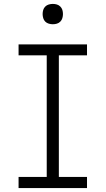

<svg xmlns="http://www.w3.org/2000/svg" viewBox="-20 -962 540 982"><path d="M75 0H425V-57H281V-679H425V-735H75V-679H219V-57H75ZM250 -838Q261 -838 271 -841Q281 -844 288.5 -851.5Q296 -859 299 -869.5Q302 -880 302 -890Q302 -901 299 -911Q296 -921 288.5 -928.5Q281 -936 271 -939Q261 -942 250 -942Q240 -942 229.5 -939Q219 -936 211.5 -928.5Q204 -921 201 -911Q198 -901 198 -890Q198 -880 201 -869.5Q204 -859 211.5 -851.5Q219 -844 229.5 -841Q240 -838 250 -838Z"/></svg>

Font: Iosevka SS09 Light
Style: Regular
Weight: 300
Monospace: yes
Designer: Belleve Invis
Foundry: Belleve Invis
Version: Version 5.2.1; ttfautohint (v1.8.3)